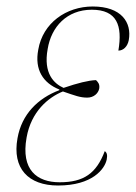

<svg xmlns="http://www.w3.org/2000/svg" viewBox="-20 -562 419 592"><path d="M159 10C265 10 303 -41 309 -70C312 -85 309 -92 303 -96C277 -27 238 0 164 0C94 0 44 -38 62 -138C76 -218 129 -262 174 -280C212 -267 227 -261 249 -261C269 -261 283 -274 286 -289C288 -303 282 -309 276 -315C252 -314 220 -306 176 -291C147 -304 113 -335 127 -411C138 -479 186 -532 263 -532C341 -532 358 -483 345 -406C360 -406 373 -418 377 -438C387 -493 354 -542 266 -542C184 -542 112 -491 98 -409C86 -347 113 -306 163 -286V-284C97 -259 47 -210 34 -136C17 -43 67 10 159 10Z"/></svg>

Font: Noto Serif Display Condensed Thin
Style: Italic
Weight: 100
Width: 3
Italic angle: -12°
Designer: Monotype Design Team
Foundry: Monotype Imaging Inc.
Version: Version 2.009